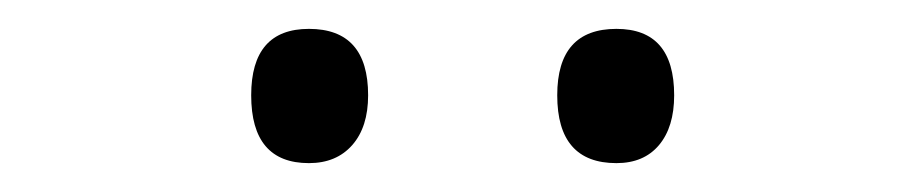

<svg xmlns="http://www.w3.org/2000/svg" viewBox="-20 -746 640 133"><path d="M407 -633Q366 -633 366 -680Q366 -726 407 -726Q447 -726 447 -680Q447 -658 436.5 -645.5Q426 -633 407 -633ZM194 -633Q154 -633 154 -680Q154 -726 194 -726Q235 -726 235 -680Q235 -658 224 -645.5Q213 -633 194 -633Z"/></svg>

Font: Noto Sans Mono Light
Style: Regular
Weight: 300
Designer: Monotype Design Team
Foundry: Monotype Imaging Inc.
Version: Version 2.014; ttfautohint (v1.8.4.7-5d5b)